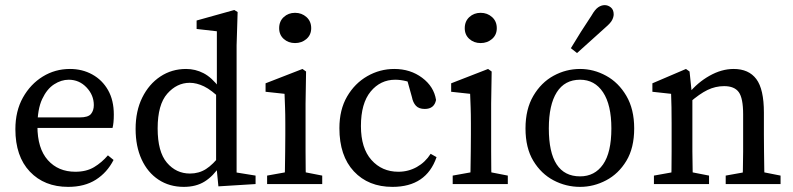

<svg xmlns="http://www.w3.org/2000/svg" viewBox="-20 -718 3092 749"><path d="M246 11Q153 11 96.5 -48.5Q40 -108 40 -214Q40 -285 69.5 -337.5Q99 -390 147 -419.5Q195 -449 253 -449Q301 -449 340 -427.5Q379 -406 401.5 -366.5Q424 -327 424 -271Q424 -238 419 -219H77V-260H291Q324 -260 335 -273.5Q346 -287 346 -308Q346 -347 317.5 -377Q289 -407 248 -407Q219 -407 191 -389Q163 -371 144.5 -331.5Q126 -292 126 -226Q126 -139 166.5 -93.5Q207 -48 274 -48Q317 -48 347 -66Q377 -84 401 -112L423 -94Q398 -45 354 -17Q310 11 246 11Z M697 11Q641 11 598.5 -17Q556 -45 532.5 -96Q509 -147 509 -215Q509 -285 535 -337.5Q561 -390 605.5 -419.5Q650 -449 706 -449Q742 -449 774 -432.5Q806 -416 837 -375H853L844 -329Q805 -367 776 -381Q747 -395 720 -395Q670 -395 632.5 -352.5Q595 -310 595 -217Q595 -126 631 -83.5Q667 -41 721 -41Q756 -41 783.5 -58.5Q811 -76 841 -115L849 -71H838Q812 -31 778.5 -10Q745 11 697 11ZM832 9 823 -83V-356L826 -368V-596L747 -605V-638L894 -679L907 -671L903 -541V-45L977 -33V0Z M1022 0V-33L1122 -51H1145L1237 -33V0ZM1090 0Q1091 -21 1091.5 -55.5Q1092 -90 1092.5 -127.5Q1093 -165 1093 -193V-236Q1093 -274 1092 -299Q1091 -324 1090 -352L1016 -360V-393L1160 -449L1174 -439L1172 -314V-193Q1172 -165 1172 -127.5Q1172 -90 1172.5 -55.5Q1173 -21 1174 0ZM1131 -550Q1105 -550 1087 -566Q1069 -582 1069 -608Q1069 -635 1087 -651.5Q1105 -668 1131 -668Q1157 -668 1175.5 -651.5Q1194 -635 1194 -608Q1194 -582 1175.5 -566Q1157 -550 1131 -550Z M1511 11Q1417 11 1360.5 -49.5Q1304 -110 1304 -218Q1304 -290 1334 -341.5Q1364 -393 1413 -421Q1462 -449 1518 -449Q1581 -449 1627 -414.5Q1673 -380 1681 -328Q1674 -293 1637 -293Q1614 -293 1602.5 -305.5Q1591 -318 1587 -339L1565 -418L1609 -384Q1587 -396 1564.5 -401.5Q1542 -407 1522 -407Q1464 -407 1426 -361Q1388 -315 1388 -226Q1388 -140 1429 -94Q1470 -48 1534 -48Q1573 -48 1606 -66.5Q1639 -85 1660 -118L1683 -105Q1643 11 1511 11Z M1746 0V-33L1846 -51H1869L1961 -33V0ZM1814 0Q1815 -21 1815.5 -55.5Q1816 -90 1816.5 -127.5Q1817 -165 1817 -193V-236Q1817 -274 1816 -299Q1815 -324 1814 -352L1740 -360V-393L1884 -449L1898 -439L1896 -314V-193Q1896 -165 1896 -127.5Q1896 -90 1896.5 -55.5Q1897 -21 1898 0ZM1855 -550Q1829 -550 1811 -566Q1793 -582 1793 -608Q1793 -635 1811 -651.5Q1829 -668 1855 -668Q1881 -668 1899.5 -651.5Q1918 -635 1918 -608Q1918 -582 1899.5 -566Q1881 -550 1855 -550Z M2243 11Q2188 11 2139.5 -14.5Q2091 -40 2060.5 -90.5Q2030 -141 2030 -217Q2030 -292 2060.5 -344Q2091 -396 2139.5 -422.5Q2188 -449 2243 -449Q2296 -449 2344.5 -422.5Q2393 -396 2423.5 -344Q2454 -292 2454 -217Q2454 -141 2423.5 -90.5Q2393 -40 2344.5 -14.5Q2296 11 2243 11ZM2243 -30Q2300 -30 2332.5 -76.5Q2365 -123 2365 -217Q2365 -309 2332.5 -358Q2300 -407 2243 -407Q2183 -407 2152 -358Q2121 -309 2121 -217Q2121 -30 2243 -30ZM2207 -530Q2226 -562 2246 -593.5Q2266 -625 2288 -658Q2301 -681 2313.5 -689.5Q2326 -698 2339 -698Q2352 -698 2363 -689Q2374 -680 2374 -662Q2374 -652 2368 -640Q2362 -628 2342 -611Q2313 -585 2286 -560.5Q2259 -536 2231 -511Z M2876 0Q2877 -21 2878 -55Q2879 -89 2879 -126.5Q2879 -164 2879 -193V-272Q2879 -335 2862 -358.5Q2845 -382 2805 -382Q2771 -382 2740 -367Q2709 -352 2670 -318L2659 -354H2667Q2701 -396 2748 -422.5Q2795 -449 2842 -449Q2901 -449 2930.5 -409.5Q2960 -370 2960 -279V-193Q2960 -164 2960.5 -126.5Q2961 -89 2961.5 -55Q2962 -21 2963 0ZM2531 0V-33L2631 -51H2654L2746 -33V0ZM2598 0Q2599 -21 2599.5 -55.5Q2600 -90 2600 -127.5Q2600 -165 2600 -193V-237Q2600 -275 2599.5 -299.5Q2599 -324 2598 -352L2525 -360V-393L2656 -449L2670 -439L2681 -333V-193Q2681 -165 2681 -127.5Q2681 -90 2682 -55.5Q2683 -21 2683 0ZM2811 0V-33L2911 -51H2934L3025 -33V0Z"/></svg>

Font: Lisu Bosa Light
Style: Regular
Weight: 300
Designer: David Morse, Annie Olsen, Victor Gaultney, Frank Grießhammer (Latin)
Foundry: SIL International
Version: Version 2.000